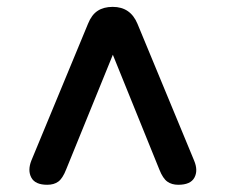

<svg xmlns="http://www.w3.org/2000/svg" viewBox="-20 -656 640 545"><path d="M114 -131.5Q79.8 -131.5 68.9 -151.9Q58 -172.2 69 -200.2L229.8 -588.5Q240 -614 257.1 -625.2Q274.2 -636.5 300 -636.5Q350.2 -636.5 370.2 -588.5L531 -200.2Q542.8 -172.2 531.9 -151.9Q521 -131.5 486 -131.5Q467.5 -131.5 454.9 -140.5Q442.2 -149.5 432.2 -175L265 -587.8H335.8L167.8 -175Q157.8 -149.5 145.5 -140.5Q133.2 -131.5 114 -131.5Z"/></svg>

Font: Nunito ExtraLight
Style: Regular
Weight: 200
Designer: Vernon Adams
Foundry: Vernon Adams
Version: Version 3.602;April 4, 2023;FontCreator 14.0.0.2856 64-bit